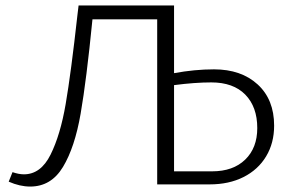

<svg xmlns="http://www.w3.org/2000/svg" viewBox="-20 -678 1080 706"><path d="M988 -216Q988 -152 958.5 -103Q929 -54 875.5 -27Q822 0 751 0H558V-607H320Q298 -384 276.5 -260Q255 -136 211.5 -64Q168 8 91 8Q53 8 12 -10L26 -45Q49 -37 68 -37Q130 -37 166 -109.5Q202 -182 221.5 -295.5Q241 -409 265 -625L269 -658H620V-409Q696 -423 767 -423Q867 -423 927.5 -367.5Q988 -312 988 -216ZM926 -207Q926 -285 882 -330Q838 -375 757 -375Q697 -375 620 -365V-48H760Q837 -48 881.5 -91Q926 -134 926 -207Z"/></svg>

Font: Ysabeau Semilight
Style: Regular
Weight: 300
Designer: Christian Thalmann (Catharsis Fonts)
Version: Version 0.003